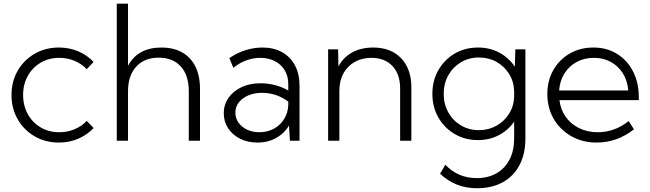

<svg xmlns="http://www.w3.org/2000/svg" viewBox="-20 -752 3475 1026"><path d="M480.5 -67.9Q445.3 -30.8 397.7 -10.5Q350.1 9.8 294.9 9.8Q222.7 9.8 165.3 -23.4Q107.9 -56.6 74.7 -114.3Q41.5 -171.9 41.5 -244.1Q41.5 -316.9 74.7 -374.3Q107.9 -431.6 165.3 -464.8Q222.7 -498 294.9 -498Q349.6 -498 397.5 -478Q445.3 -458 480 -420.9L443.4 -382.3Q416 -411.1 378.2 -427Q340.3 -442.9 297.4 -442.9Q241.2 -442.9 197.5 -417.2Q153.8 -391.6 128.7 -346.7Q103.5 -301.8 103.5 -244.6Q103.5 -187 128.7 -141.8Q153.8 -96.7 197.5 -71Q241.2 -45.4 297.4 -45.4Q340.3 -45.4 378.4 -61.3Q416.5 -77.1 443.4 -106Z M604 0V-732.4H664.1V-400.9Q716.8 -498 842.8 -498Q939.9 -498 994.4 -439.9Q1048.8 -381.8 1048.8 -277.3V0H988.8V-265.1Q988.8 -349.6 946.3 -396.7Q903.8 -443.8 828.1 -443.8Q752 -443.8 708 -396Q664.1 -348.1 664.1 -265.1V0Z M1580.6 0H1529.3L1524.4 -81.5Q1500 -39.6 1456.1 -14.9Q1412.1 9.8 1356 9.8Q1304.2 9.8 1263.4 -10.5Q1222.7 -30.8 1199.2 -66.2Q1175.8 -101.6 1175.8 -146.5Q1175.8 -193.4 1201.2 -229.5Q1226.6 -265.6 1271 -286.4Q1315.4 -307.1 1372.1 -307.1Q1411.6 -307.1 1450.7 -296.9Q1489.7 -286.6 1520.5 -268.1V-301.3Q1520.5 -345.7 1501 -377.4Q1481.4 -409.2 1447.5 -426Q1413.6 -442.9 1370.6 -442.9Q1333.5 -442.9 1296.4 -429.4Q1259.3 -416 1227.1 -389.6L1205.6 -441.4Q1245.6 -469.2 1291.3 -483.6Q1336.9 -498 1382.3 -498Q1443.4 -498 1487.5 -473.1Q1531.7 -448.2 1556.2 -402.6Q1580.6 -356.9 1580.6 -293.9ZM1365.7 -45.4Q1408.2 -45.4 1442.6 -63.7Q1477.1 -82 1498 -115.5Q1519 -148.9 1520.5 -192.4V-209Q1490.2 -231.9 1454.8 -243.9Q1419.4 -255.9 1381.3 -255.9Q1319.3 -255.9 1278.6 -226.1Q1237.8 -196.3 1237.8 -149.4Q1237.8 -120.1 1254.6 -96.4Q1271.5 -72.8 1300.5 -59.1Q1329.6 -45.4 1365.7 -45.4Z M2178.2 0H2118.2V-279.3Q2118.2 -355.5 2077.1 -399.2Q2036.1 -442.9 1964.4 -442.9Q1914.1 -442.9 1875.5 -421.1Q1836.9 -399.4 1815.2 -359.9Q1793.5 -320.3 1793.5 -266.6V0H1733.4V-488.3H1786.6L1788.6 -396.5Q1814 -445.8 1862.3 -471.9Q1910.6 -498 1974.1 -498Q2068.8 -498 2123.5 -440.9Q2178.2 -383.8 2178.2 -285.2Z M2534.2 -3.4Q2464.8 -3.4 2409.7 -35.9Q2354.5 -68.4 2322.5 -124.3Q2290.5 -180.2 2290.5 -250.5Q2290.5 -321.3 2322.5 -377.2Q2354.5 -433.1 2409.7 -465.6Q2464.8 -498 2534.7 -498Q2598.1 -498 2649.2 -470.2Q2700.2 -442.4 2731 -395.5L2733.9 -488.3H2787.6V-12.2Q2787.6 70.3 2756.3 129.9Q2725.1 189.5 2667 221.7Q2608.9 253.9 2528.3 253.9Q2413.6 253.9 2331.5 176.3L2359.9 128.4Q2427.2 199.7 2527.3 199.7Q2589.4 199.7 2634 173.6Q2678.7 147.5 2703.1 100.1Q2727.5 52.7 2727.5 -12.7V-102.1Q2696.3 -56.6 2646 -30Q2595.7 -3.4 2534.2 -3.4ZM2539.1 -56.6Q2590.8 -56.6 2632.8 -80.1Q2674.8 -103.5 2700.4 -144.3Q2726.1 -185.1 2727.5 -236.8V-264.2Q2726.1 -316.4 2700.4 -357.2Q2674.8 -397.9 2633.1 -421.4Q2591.3 -444.8 2539.6 -444.8Q2485.8 -444.8 2443.1 -419.2Q2400.4 -393.6 2375.7 -349.9Q2351.1 -306.2 2351.1 -250.5Q2351.1 -195.3 2375.7 -151.4Q2400.4 -107.4 2442.9 -82Q2485.4 -56.6 2539.1 -56.6Z M3367.7 -61Q3277.8 9.8 3168.5 9.8Q3092.8 9.8 3033 -24.2Q2973.1 -58.1 2939 -116.7Q2904.8 -175.3 2904.8 -249.5Q2904.8 -321.3 2936.8 -377.4Q2968.8 -433.6 3024.4 -465.8Q3080.1 -498 3150.9 -498Q3222.7 -498 3277.3 -464.1Q3332 -430.2 3362.8 -370.4Q3393.6 -310.5 3393.6 -231.9V-216.8H2969.7Q2975.6 -165.5 3003.4 -127Q3031.2 -88.4 3075.4 -66.9Q3119.6 -45.4 3174.3 -45.4Q3264.2 -45.4 3339.4 -105ZM2967.8 -268.6H3337.4Q3333 -320.8 3308.6 -359.9Q3284.2 -398.9 3244.4 -420.9Q3204.6 -442.9 3153.8 -442.9Q3102.5 -442.9 3061.8 -420.9Q3021 -398.9 2996.3 -359.6Q2971.7 -320.3 2967.8 -268.6Z"/></svg>

Font: Kumbh Sans Light
Style: Regular
Weight: 300
Version: Version 1.004